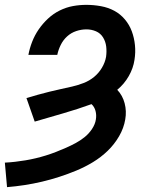

<svg xmlns="http://www.w3.org/2000/svg" viewBox="-41 -548 661 791"><path d="M-12 223 -21 122Q0 121 21.5 118.5Q43 116 64 112.5Q85 109 106 104Q127 99 148 92.5Q169 86 189.5 78Q210 70 230.5 61Q251 52 270.5 41.5Q290 31 307.5 17Q325 3 338 -16.5Q351 -36 354 -56Q357 -74 352.5 -91Q348 -108 336 -119Q278 -98 219 -81Q160 -64 102 -47L68 -144Q91 -151 114.5 -157.5Q138 -164 162 -170Q186 -176 209.5 -181Q233 -186 256.5 -191.5Q280 -197 303.5 -206Q327 -215 346.5 -231Q366 -247 379 -269Q392 -291 396 -314Q399 -336 396.5 -356.5Q394 -377 383.5 -394Q373 -411 354.5 -419Q336 -427 315 -427Q294 -427 273 -420Q252 -413 235.5 -398Q219 -383 209 -362.5Q199 -342 195 -322H76Q81 -349 91.5 -376Q102 -403 118.5 -427Q135 -451 157 -471.5Q179 -492 205.5 -505Q232 -518 259.5 -523Q287 -528 315 -528Q345 -528 375 -522.5Q405 -517 430 -503.5Q455 -490 473.5 -468Q492 -446 502 -419Q512 -392 515 -362Q518 -332 513 -301Q508 -267 489.5 -234.5Q471 -202 442 -178Q464 -155 472.5 -122.5Q481 -90 475 -56Q469 -20 449.5 13.5Q430 47 402.5 73.5Q375 100 342 120Q309 140 274 154.5Q239 169 203.5 180.5Q168 192 132 200.5Q96 209 60 214.5Q24 220 -12 223Z"/></svg>

Font: Iosevka SS04 Extended Oblique
Style: Bold
Weight: 700
Width: 7
Italic angle: -9°
Monospace: yes
Designer: Belleve Invis
Foundry: Belleve Invis
Version: Version 19.0.0; ttfautohint (v1.8.4)